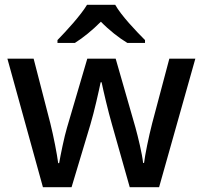

<svg xmlns="http://www.w3.org/2000/svg" viewBox="-20 -786 849 805"><path d="M463 -766H345C318 -721 258 -656 221 -618V-606H294C329 -628 367 -659 403 -695C438 -659 479 -627 514 -606H588V-618C551 -655 488 -721 463 -766ZM449 -266 524 -1H647L799 -540H690L618 -269C603 -211 588 -136 584 -103H580C576 -141 559 -211 548 -251L465 -540H346L261 -251C250 -215 234 -137 228 -102H224C219 -140 205 -213 191 -269L121 -540H11L160 -1H280L359 -264C375 -317 395 -407 402 -441H406C413 -407 434 -317 449 -266Z"/></svg>

Font: Noto Sans Lisu Medium
Style: Regular
Weight: 500
Designer: Monotype Design Team. David Williams.
Foundry: Monotype Imaging Inc.
Version: Version 2.102